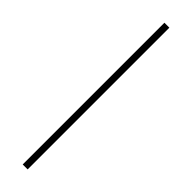

<svg xmlns="http://www.w3.org/2000/svg" viewBox="-342 -747 958 958"><g transform="rotate(45 137.5 -268.0)"><path d="M120 232.5V-767.5H155V232.5Z"/></g></svg>

Font: Newsreader Caption ExtraLight
Style: Regular
Weight: 275
Designer: Hugues Gentile
Foundry: Production Type
Version: Version 1.001